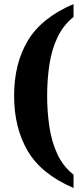

<svg xmlns="http://www.w3.org/2000/svg" viewBox="-20 -793 413 953"><path d="M345 140Q186 72 118 -43Q50 -158 50 -318Q50 -477 118 -591Q186 -705 345 -773V-709Q293 -667 264.5 -606Q236 -545 225 -471Q214 -397 214 -318Q214 -239 225 -164.5Q236 -90 264.5 -28.5Q293 33 345 74Z"/></svg>

Font: Noto Serif Lao Condensed ExtraBold
Style: Regular
Weight: 800
Width: 3
Designer: Monotype Design Team
Foundry: Monotype Imaging Inc.
Version: Version 2.003; ttfautohint (v1.8.4.7-5d5b)